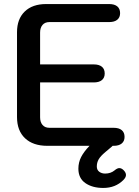

<svg xmlns="http://www.w3.org/2000/svg" viewBox="-20 -720 684 948"><path d="M602 144Q602 156 589 169Q550 208 490 208Q436 208 401.5 184Q367 160 367 113Q367 82 380.5 55.5Q394 29 422 0H214Q143 0 103.5 -37.5Q64 -75 64 -142V-561Q64 -626 102 -663Q140 -700 208 -700H519Q545 -700 559 -688.5Q573 -677 573 -655Q573 -634 559 -622.5Q545 -611 519 -611H224Q202 -611 190 -597Q178 -583 178 -559V-402H443Q469 -402 483 -390.5Q497 -379 497 -357Q497 -336 483 -324.5Q469 -313 443 -313H178V-141Q178 -117 190 -103Q202 -89 224 -89H541Q567 -89 581 -77.5Q595 -66 595 -44Q595 -23 581 -11.5Q567 0 541 0H536Q532 4 532 4Q525 10 500.5 30.5Q476 51 467 67Q458 83 458 102Q458 119 470 128Q482 137 499 137Q527 137 546 121Q559 110 569 110Q580 110 590 120Q602 132 602 144Z"/></svg>

Font: Kodchasan SemiBold
Style: Regular
Weight: 600
Version: Version 1.000; ttfautohint (v1.6)